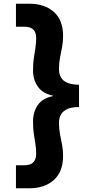

<svg xmlns="http://www.w3.org/2000/svg" viewBox="-20 -831 528 1035"><path d="M138 184H66V60H110Q144 60 159.5 44Q175 28 175 -4Q175 -28 171 -53.5Q167 -79 162.5 -108.5Q158 -138 158 -174Q158 -228 184 -265Q210 -302 266 -313V-315Q210 -327 184 -364Q158 -401 158 -453Q158 -489 162.5 -518.5Q167 -548 171 -574Q175 -600 175 -624Q175 -657 159.5 -672Q144 -687 110 -687H66V-811H138Q220 -811 270 -767Q320 -723 320 -638Q320 -605 314.5 -576.5Q309 -548 303.5 -520Q298 -492 298 -459Q298 -433 308.5 -414Q319 -395 342.5 -385Q366 -375 406 -374V-254Q366 -254 342.5 -243Q319 -232 308.5 -213.5Q298 -195 298 -169Q298 -136 303.5 -107.5Q309 -79 314.5 -51Q320 -23 320 10Q320 95 270 139.5Q220 184 138 184Z"/></svg>

Font: DM Sans 10pt Black
Style: Regular
Weight: 900
Version: Version 4.004;gftools[0.9.30]